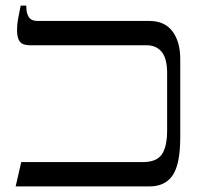

<svg xmlns="http://www.w3.org/2000/svg" viewBox="-20 -667 716 687"><path d="M36 0 56 -87H491Q540 -87 559 -114.5Q578 -142 578 -200V-405Q578 -458 558.5 -481.5Q539 -505 505 -505H87Q61 -505 51 -518Q41 -531 41 -559Q41 -579 44.5 -598.5Q48 -618 54 -647H74V-644Q74 -620 83 -606Q92 -592 114 -592H515Q569 -592 597 -555Q625 -518 625 -455V-177Q625 -80 598 -40Q571 0 515 0Z"/></svg>

Font: Noto Serif Hebrew Condensed
Style: Regular
Weight: 400
Width: 3
Designer: Monotype Design Team
Foundry: Monotype Imaging Inc.
Version: Version 2.004; ttfautohint (v1.8.4.7-5d5b)